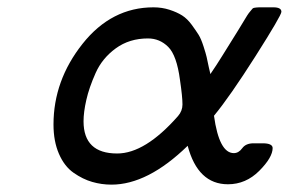

<svg xmlns="http://www.w3.org/2000/svg" viewBox="-20 -498 788 524"><path d="M126 -158.2Q126 -278.3 205.1 -378.2Q284.2 -478 398.9 -478Q421.9 -478 442.4 -471.4Q462.9 -464.8 477.1 -455.8Q491.2 -446.8 503.2 -430.4Q515.1 -414.1 522 -403.1Q528.8 -392.1 535.4 -371.6Q542 -351.1 543.9 -342.5Q545.9 -334 549.8 -314.9L554.2 -295.9Q571.3 -320.8 586.2 -345Q601.1 -369.1 611.1 -385Q621.1 -400.9 630.1 -415.5Q639.2 -430.2 644.5 -439.2Q649.9 -448.2 654.5 -455.6Q659.2 -462.9 662.6 -466.6Q666 -470.2 668 -473.1Q669.9 -476.1 673.3 -476.6Q676.8 -477.1 679.4 -477.5Q682.1 -478 687 -478H726.1Q748 -478 748 -465.8Q748 -456.1 677.5 -345Q606.9 -233.9 564 -182.1Q578.1 -80.1 618.2 -80.1Q631.3 -80.1 641.1 -93.5Q650.9 -106.9 671.9 -106.9H696.8Q723.6 -106.9 724.1 -94.2Q724.1 -68.4 687.5 -31.7Q650.9 4.9 602.1 4.9Q520 4.9 492.2 -100.1Q383.3 5.9 284.2 5.9Q257.3 5.9 231.7 -1.5Q206.1 -8.8 180.9 -26.4Q155.8 -43.9 140.9 -78.1Q126 -112.3 126 -158.2ZM208 -167Q208 -79.1 299.8 -79.1Q376 -79.1 465.8 -181.2Q478 -195.3 478 -212.9Q478 -233.9 471.2 -279.8Q462.4 -346.7 439.2 -369.9Q416 -393.1 383.8 -393.1Q333 -393.1 295.9 -366Q258.8 -338.9 241 -298.8Q223.1 -258.8 215.6 -225.3Q208 -191.9 208 -167Z"/></svg>

Font: CMU Concrete
Style: BoldItalic
Weight: 700
Italic angle: -14.04°
Version: Version 0.7.0